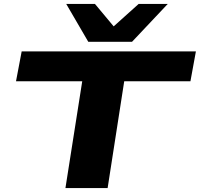

<svg xmlns="http://www.w3.org/2000/svg" viewBox="-20 -963 1023 983"><path d="M955 -547H616L531 0H315L401 -547H62L91 -700H983ZM839 -943 656 -749H432L319 -943H466L562 -828L690 -943Z"/></svg>

Font: Georama ExtraExtended
Style: Bold Italic
Weight: 700
Width: 8
Italic angle: -9°
Designer: Jean-Baptiste Levee
Foundry: Production Type
Version: Version 1.000